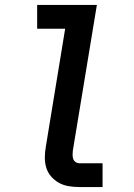

<svg xmlns="http://www.w3.org/2000/svg" viewBox="-20 -755 540 775"><path d="M300 0Q279 0 257.5 -3.5Q236 -7 218 -17Q200 -27 186.5 -42.5Q173 -58 167 -77.5Q161 -97 161 -119Q161 -141 165 -163L243 -639H130V-735H371L274 -147Q273 -138 273 -129.5Q273 -121 275.5 -113.5Q278 -106 285 -101Q292 -96 301 -96H394V0Z"/></svg>

Font: Iosevka SS18
Style: Bold Italic
Weight: 700
Italic angle: -9°
Monospace: yes
Designer: Belleve Invis
Foundry: Belleve Invis
Version: Version 25.1.1; ttfautohint (v1.8.4)